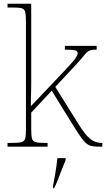

<svg xmlns="http://www.w3.org/2000/svg" viewBox="-20 -780 564 1021"><path d="M20 0V-20H41Q78 -20 94 -24Q110 -28 114 -43.5Q118 -59 118 -94V-662Q118 -699 114 -715.5Q110 -732 95.5 -736Q81 -740 51 -740H20V-760H146V-374Q146 -355 146 -335.5Q146 -316 145.5 -296.5Q145 -277 144.5 -256.5Q144 -236 144 -215L294 -373Q339 -420 360 -444Q381 -468 387 -479Q393 -490 393 -497Q393 -510 376.5 -513Q360 -516 325 -516V-536H494V-516Q473 -516 461.5 -513Q450 -510 441.5 -501.5Q433 -493 420.5 -477.5Q408 -462 385 -437L274 -318L400 -116Q436 -59 462 -39.5Q488 -20 520 -20H524V0H510Q486 0 469.5 -3Q453 -6 439.5 -17Q426 -28 410.5 -50Q395 -72 371 -110L255 -298L146 -181V-94Q146 -59 150 -43.5Q154 -28 170.5 -24Q187 -20 223 -20H233V0ZM262 208Q267 183 271.5 157.5Q276 132 279.5 107.5Q283 83 285 61H329V71Q320 92 309.5 119.5Q299 147 288.5 174Q278 201 268 221H262Z"/></svg>

Font: Noto Serif Lao Thin
Style: Regular
Weight: 250
Designer: Monotype Design Team
Foundry: Monotype Imaging Inc.
Version: Version 2.003